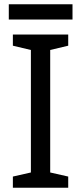

<svg xmlns="http://www.w3.org/2000/svg" viewBox="-20 -875 379 895"><path d="M298 0H40V-52L124 -71V-642L40 -662V-714H298V-662L214 -642V-71L298 -52ZM318 -855V-784H21V-855Z"/></svg>

Font: Noto Kufi Arabic
Style: Regular
Weight: 400
Designer: Monotype Design Team, David Williams, Khaled Hosny
Foundry: Google LLC
Version: Version 2.109; ttfautohint (v1.8.4.7-5d5b)